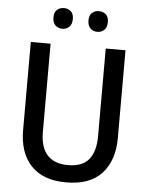

<svg xmlns="http://www.w3.org/2000/svg" viewBox="-60 -957 783 1016"><g transform="rotate(5 331.0 -449.0)"><path d="M582 -247Q582 -129 519 -59.5Q456 10 329 10Q207 10 143 -57.5Q79 -125 79 -247V-714H184V-247Q184 -82 332 -82Q408 -82 442.5 -125Q477 -168 477 -248V-714H582ZM187 -854Q187 -882 202 -895Q217 -908 239 -908Q260 -908 275 -895Q290 -882 290 -854Q290 -826 275 -812Q260 -798 239 -798Q217 -798 202 -812Q187 -826 187 -854ZM373 -854Q373 -882 388 -895Q403 -908 424 -908Q446 -908 461 -895Q476 -882 476 -854Q476 -826 461 -812Q446 -798 424 -798Q403 -798 388 -812Q373 -826 373 -854Z"/></g></svg>

Font: Noto Sans Lao UI SemCond Med
Style: Regular
Weight: 500
Width: 4
Designer: Monotype Design Team
Foundry: Monotype Imaging Inc.
Version: Version 2.000; ttfautohint (v1.8.4.7-5d5b)